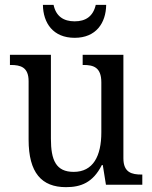

<svg xmlns="http://www.w3.org/2000/svg" viewBox="-20 -762 629 792"><path d="M288 -606C376 -606 417 -667 418 -742H375C364 -694 333 -674 288 -674C243 -674 211 -694 201 -742H157C158 -667 199 -606 288 -606ZM252 10C313 10 363 -8 400 -81H404L417 0H567V-42H564C524 -42 489 -50 489 -109V-536H321V-494H324C365 -494 398 -485 398 -422V-216C398 -118 364 -53 284 -53C211 -53 190 -101 190 -190V-536H21V-494H24C65 -494 98 -485 98 -427V-186C98 -49 152 10 252 10Z"/></svg>

Font: Noto Serif Armenian SemiCondensed
Style: Regular
Weight: 400
Width: 4
Designer: Monotype Design Team
Foundry: Monotype Imaging Inc.
Version: Version 2.008